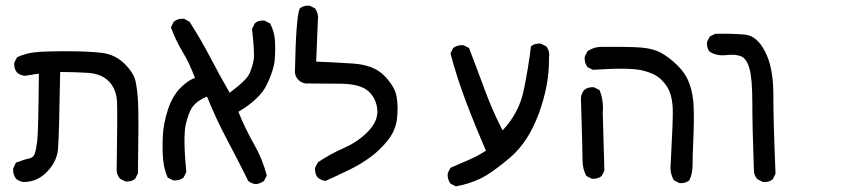

<svg xmlns="http://www.w3.org/2000/svg" viewBox="-20 -534 3040 687"><path d="M64.5 117.2Q48.8 115.2 37.1 105.5Q25.4 89.8 27.3 68.4L37.1 47.9Q68.4 36.1 84 33.2Q99.6 30.3 104.5 15.6Q109.4 1 113.3 -30.3Q117.2 -61.5 119.1 -270.5L68.4 -262.7Q52.7 -264.6 41 -274.4Q29.3 -288.1 31.2 -309.6L41 -329.1Q70.3 -342.8 102.5 -346.7Q134.8 -350.6 217.3 -350.6Q299.8 -350.6 345.7 -344.7Q391.6 -338.9 424.8 -306.6Q458 -274.4 464.8 -244.1Q471.7 -213.9 474.1 -165.5Q476.6 -117.2 473.6 85.9L463.9 105.5Q450.2 117.2 428.7 115.2L409.2 105.5Q399.4 93.8 397.5 78.1Q400.4 -117.2 398.9 -165.5Q397.5 -213.9 370.1 -242.2Q342.8 -270.5 293.9 -273.4Q245.1 -276.4 195.3 -276.4Q191.4 -43.9 187.5 0Q183.6 43.9 148.4 80.6Q113.3 117.2 64.5 117.2Z M895.5 125Q879.9 123 868.2 113.3Q831.1 38.1 791.5 -36.1Q752 -110.4 720.7 -188.5Q685.5 -173.8 669.9 -152.8Q654.3 -131.8 644.5 -87.9Q634.8 -43.9 646.5 82L636.7 101.6Q621.1 113.3 599.6 111.3L580.1 101.6Q566.4 70.3 563.5 34.7Q560.5 -1 562.5 -45.9Q564.5 -90.8 580.1 -139.6Q595.7 -188.5 624 -217.8Q652.3 -247.1 677.7 -254.9Q658.2 -307.6 632.8 -349.6Q607.4 -391.6 591.8 -436.5L601.6 -456.1Q617.2 -468.8 638.7 -466.8L658.2 -456.1Q697.3 -395.5 731 -331.1Q764.6 -266.6 801.8 -202.1Q862.3 -247.1 873 -271.5Q883.8 -295.9 887.7 -320.3Q891.6 -344.7 881.8 -430.7L891.6 -450.2Q905.3 -462.9 926.8 -460L946.3 -450.2Q961.9 -420.9 963.9 -387.7Q965.8 -354.5 962.9 -319.3Q960 -284.2 935.1 -231.9Q910.2 -179.7 833 -133.8Q858.4 -71.3 888.7 -18.6Q918.9 34.2 934.6 93.8L924.8 113.3Q911.1 123 895.5 125Z M1144.5 113.3Q1128.9 111.3 1117.2 101.6Q1105.5 87.9 1107.4 66.4L1117.2 46.9Q1162.1 16.6 1211.4 -4.9Q1260.7 -26.4 1296.9 -63.5Q1333 -100.6 1330.1 -140.6Q1327.1 -180.7 1298.8 -207Q1270.5 -233.4 1200.7 -234.4Q1130.9 -235.4 1074.2 -235.4Q1058.6 -237.3 1047.9 -248Q1037.1 -258.8 1035.2 -274.4Q1039.1 -476.6 1052.7 -503.9Q1066.4 -515.6 1087.9 -513.7L1107.4 -503.9Q1121.1 -484.4 1117.2 -457L1111.3 -313.5Q1168.9 -311.5 1243.2 -306.6Q1317.4 -301.8 1355.5 -262.7Q1393.6 -223.6 1399.4 -186.5Q1405.3 -149.4 1400.4 -108.4Q1395.5 -67.4 1368.2 -32.7Q1340.8 2 1306.6 27.3Q1272.5 52.7 1230.5 73.2Q1188.5 93.8 1144.5 113.3Z M1611.3 132.8 1591.8 123Q1580.1 107.4 1582 85.9L1591.8 66.4Q1623 52.7 1656.2 38.6Q1689.5 24.4 1718.8 4.9Q1679.7 -85 1647.5 -169.9Q1615.2 -254.9 1591.8 -342.8L1601.6 -362.3Q1617.2 -374 1638.7 -372.1L1658.2 -362.3Q1687.5 -286.1 1714.4 -212.9Q1741.2 -139.6 1778.3 -67.4Q1836.9 -129.9 1853.5 -209Q1870.1 -288.1 1879.9 -368.2Q1893.6 -379.9 1915 -377.9L1934.6 -368.2Q1948.2 -350.6 1944.3 -327.1Q1946.3 -233.4 1908.7 -129.9Q1871.1 -26.4 1805.2 29.8Q1739.3 85.9 1697.8 105.5Q1656.2 125 1611.3 132.8Z M2411.1 121.1 2391.6 111.3Q2376 85.9 2379.9 50.8Q2388.7 -111.3 2387.2 -145Q2385.7 -178.7 2377 -203.1Q2368.2 -227.5 2345.7 -249.5Q2323.2 -271.5 2277.3 -282.2Q2231.4 -293 2101.6 -284.2L2082 -293.9Q2070.3 -309.6 2072.3 -331.1L2082 -350.6Q2107.4 -368.2 2140.6 -366.2Q2231.4 -367.2 2274.4 -363.8Q2317.4 -360.4 2345.7 -344.7Q2374 -329.1 2403.3 -300.8Q2432.6 -272.5 2446.3 -236.3Q2460 -200.2 2461.9 -152.8Q2463.9 -105.5 2460.9 -38.1Q2458 29.3 2458 58.6Q2458 87.9 2446.3 111.3Q2432.6 123 2411.1 121.1ZM2097.7 105.5 2078.1 95.7Q2064.5 70.3 2064.5 40.5Q2064.5 10.7 2058.6 -184.6Q2060.5 -200.2 2070.3 -211.9Q2084 -223.6 2105.5 -221.7L2125 -211.9Q2140.6 -174.8 2136.7 -129.9L2142.6 76.2L2132.8 95.7Q2119.1 107.4 2097.7 105.5Z M2710 117.2 2690.4 107.4Q2679.7 95.7 2677.7 80.1Q2671.9 -81.1 2671.9 -166Q2671.9 -251 2662.1 -287.1Q2652.3 -323.2 2632.8 -332Q2613.3 -340.8 2579.1 -336.9Q2544.9 -333 2519.5 -348.6Q2507.8 -362.3 2509.8 -383.8L2519.5 -403.3L2539.1 -413.1Q2602.5 -414.1 2645.5 -410.2Q2688.5 -406.2 2717.8 -349.1Q2747.1 -292 2747.1 -196.3Q2747.1 -100.6 2754.9 87.9L2745.1 107.4Q2731.4 119.1 2710 117.2Z"/></svg>

Font: JasonHandwriting2
Style: Regular
Weight: 400
Version: Version 1.05.10